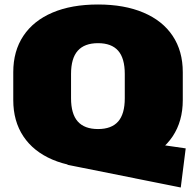

<svg xmlns="http://www.w3.org/2000/svg" viewBox="-20 -733 872 854"><path d="M280 0 358 -138 806 -73 784 101ZM416 13Q298 13 213.5 -23Q129 -59 84 -126.5Q39 -194 39 -288V-412Q39 -506 84 -573.5Q129 -641 213.5 -677Q298 -713 416 -713Q533 -713 618 -677Q703 -641 748 -573.5Q793 -506 793 -412V-288Q793 -194 748 -126.5Q703 -59 618 -23Q533 13 416 13ZM416 -159Q476 -159 505.5 -192.5Q535 -226 535 -296V-404Q535 -474 505.5 -507.5Q476 -541 416 -541Q356 -541 326 -507.5Q296 -474 296 -404V-296Q296 -226 326 -192.5Q356 -159 416 -159Z"/></svg>

Font: Pathway Extreme 28pt Black
Style: Regular
Weight: 900
Designer: Eduardo Rodriguez Tunni
Foundry: Eduardo Rodriguez Tunni
Version: Version 1.001;gftools[0.9.26]